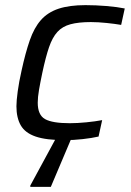

<svg xmlns="http://www.w3.org/2000/svg" viewBox="-20 -538 509 748"><path d="M232 8Q160 8 119 -6Q78 -20 61 -49.5Q44 -79 44 -124Q44 -145 49 -182Q54 -219 64 -263Q79 -332 96 -381Q113 -430 139.5 -460Q166 -490 208 -504Q250 -518 313 -518Q353 -518 395 -514.5Q437 -511 466 -505L452 -441Q429 -445 395.5 -448.5Q362 -452 334 -452Q286 -452 254.5 -443.5Q223 -435 203.5 -413.5Q184 -392 171 -354Q158 -316 145 -255Q137 -217 132 -188Q127 -159 127 -138Q127 -90 155.5 -74Q184 -58 252 -58Q281 -58 316.5 -61.5Q352 -65 378 -70L364 -6Q338 0 302 4Q266 8 232 8ZM98 190V185L208 -18H265L264 -13L178 190Z"/></svg>

Font: Saira
Style: Italic
Weight: 400
Italic angle: -12°
Designer: Hector Gatti with collaboration of the Omnibus-Type team
Foundry: Omnibus-Type
Version: Version 1.100; ttfautohint (v1.8.3)